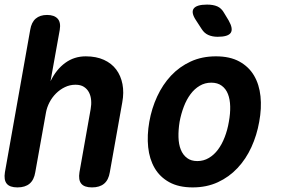

<svg xmlns="http://www.w3.org/2000/svg" viewBox="-20 -805 1240 835"><path d="M133.4 -56Q128 -22.5 108.7 -6.3Q89.4 10 55.9 10Q22.4 10 9.2 -6.3Q-4 -22.5 1.4 -56L111.4 -675.4Q116.8 -708.2 135.4 -724.1Q154 -740 184.7 -740Q215.4 -740 230.4 -724.1Q245.3 -708.2 239.9 -675.4L199.7 -451.8Q224.8 -503.3 263.8 -531.6Q302.8 -560 352.9 -560Q398.5 -560 432 -544.7Q465.4 -529.5 485.4 -502.7Q505.4 -476 512.6 -439.2Q519.7 -402.5 511.7 -359.5L457.6 -56Q452.2 -22.5 432.9 -6.3Q413.6 10 380.1 10Q346.6 10 333.4 -6.3Q320.2 -22.5 325.6 -56L374.3 -330.7Q377.9 -350.4 376.3 -369.3Q374.7 -388.3 367 -403.1Q359.3 -418 345.1 -427.2Q331 -436.5 308.2 -436.5Q284 -436.5 262.4 -426.1Q240.7 -415.7 223.5 -398.5Q206.3 -381.3 195.1 -359.6Q183.9 -337.9 179.9 -315.3Z M818 10Q757.2 10 716.2 -12.6Q675.3 -35.1 652.5 -74.2Q629.8 -113.2 624.4 -165Q619 -216.8 629.3 -275.3Q639.6 -333.8 663.5 -385.4Q687.4 -437.1 723.8 -476Q760.3 -514.9 809.2 -537.4Q858.2 -560 919 -560Q980.1 -560 1021.1 -537.4Q1062 -514.9 1084.8 -476.3Q1107.5 -437.8 1112.9 -386.1Q1118.3 -334.5 1107.3 -275.3Q1097 -216.8 1073.3 -165Q1049.6 -113.2 1013 -74.2Q976.4 -35.1 927.6 -12.6Q878.8 10 818 10ZM838.2 -104.5Q865.5 -104.5 888.2 -118Q911 -131.4 928.1 -154.5Q945.3 -177.5 957.3 -208.8Q969.4 -240 975.3 -275.3Q981.9 -311.3 981.1 -342.2Q980.3 -373.2 971.4 -395.9Q962.6 -418.6 944.5 -432Q926.4 -445.5 898.8 -445.5Q871.2 -445.5 848.5 -432Q825.7 -418.6 808.6 -395.5Q791.4 -372.5 779.5 -341.4Q767.6 -310.3 761 -275Q755.4 -239.7 756.2 -208.6Q757 -177.5 766.2 -154.5Q775.4 -131.4 793.2 -118Q810.9 -104.5 838.2 -104.5ZM833.2 -715.5Q809.9 -749.9 822.2 -767.4Q834.6 -785 880.5 -785Q907.3 -785 925.1 -777.2Q942.8 -769.5 954.3 -749.2L974.4 -716Q995 -679.8 983.5 -662.4Q972 -645 926.7 -645Q903.7 -645 886.1 -652.8Q868.5 -660.5 857 -678.8Z"/></svg>

Font: Maple Mono
Style: Italic
Weight: 400
Italic angle: -10°
Monospace: yes
Designer: subframe7536
Version: Version 7.300